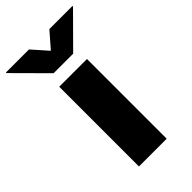

<svg xmlns="http://www.w3.org/2000/svg" viewBox="-310 -829 903 903"><g transform="rotate(-45 141.0 -377.5)"><path d="M49.8 -530.3H234.4V0H49.8ZM141.6 -677.7 209 -754.9H362.3V-751L206.1 -593.8H76.2L-80.1 -751V-754.9H73.2Z"/></g></svg>

Font: Pretendard GOV Black
Style: Regular
Weight: 900
Designer: Base glyphs from Inter by Rasmus Andersson; Hangeul glyphs from Noto Sans CJK(Source Han Sans) by Jang Soo-young and Kan
Foundry: Kil Hyung-jin
Version: Version 1.309